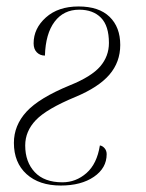

<svg xmlns="http://www.w3.org/2000/svg" viewBox="-20 -564 452 594"><path d="M168 10Q101 10 62 -25.5Q23 -61 23 -122Q23 -176 62 -218.5Q101 -261 196 -300Q263 -327 290 -358.5Q317 -390 317 -431Q317 -484 292.5 -509Q268 -534 225 -534Q177 -534 149 -497Q121 -460 119 -392Q104 -392 94 -402Q84 -412 84 -430Q84 -476 122 -510Q160 -544 223 -544Q286 -544 319 -512Q352 -480 352 -425Q352 -372 318.5 -333Q285 -294 213 -264Q124 -227 91 -192.5Q58 -158 58 -114Q58 -63 87.5 -31.5Q117 0 173 0Q215 0 247.5 -28.5Q280 -57 289 -114Q297 -113 303.5 -105.5Q310 -98 310 -87Q310 -44 270.5 -17Q231 10 168 10Z"/></svg>

Font: Noto Serif Display ExtraLight
Style: Italic
Weight: 200
Italic angle: -12°
Designer: Monotype Design Team
Foundry: Monotype Imaging Inc.
Version: Version 2.009